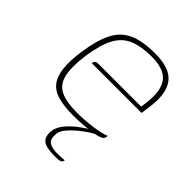

<svg xmlns="http://www.w3.org/2000/svg" viewBox="-170 -502 776 776"><g transform="rotate(45 218.0 -114.5)"><path d="M210 7Q159 7 124.5 -2Q90 -11 71 -34Q52 -57 47 -97.5Q42 -138 51 -200Q62 -275 84.5 -320Q107 -365 150 -385Q193 -405 267 -405Q350 -405 382 -364.5Q414 -324 403 -241L397 -196H112Q113 -203 117.5 -208Q122 -213 132 -213H378L382 -246Q390 -317 363 -351.5Q336 -386 265 -386Q205 -386 166.5 -369.5Q128 -353 106.5 -313Q85 -273 74 -200Q64 -124 74.5 -83.5Q85 -43 118.5 -27.5Q152 -12 212 -12Q232 -12 254.5 -13.5Q277 -15 299 -18Q321 -21 338.5 -25Q356 -29 366 -34L365 -26Q364 -19 357.5 -14Q351 -9 331 -4Q305 1 273.5 4Q242 7 210 7ZM273 176Q244 176 224.5 171Q205 166 196.5 152Q188 138 191 112Q195 86 216.5 62Q238 38 262.5 20.5Q287 3 300 -4H327Q319 -1 301.5 10.5Q284 22 264.5 38Q245 54 230 72Q215 90 213 106Q209 140 225 150.5Q241 161 272 161Q281 161 289.5 160.5Q298 160 304.5 159.5Q311 159 313 159Q312 165 309 169Q306 173 298 174.5Q290 176 273 176Z"/></g></svg>

Font: Genos Thin
Style: Italic
Weight: 100
Italic angle: -8°
Designer: Robert E. Leuschke
Foundry: Robert E. Leuschke
Version: Version 1.010